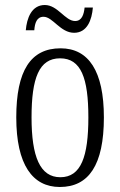

<svg xmlns="http://www.w3.org/2000/svg" viewBox="-20 -737 479 767"><path d="M276 -606C328 -606 347 -657 351 -707H318C315 -679 307 -653 280 -653C240 -653 211 -717 159 -717C106 -717 87 -664 83 -616H117C119 -645 127 -670 154 -670C191 -670 221 -606 276 -606ZM219 10C334 10 395 -77 395 -268C395 -453 334 -544 222 -544C102 -544 45 -454 45 -268C45 -79 110 10 219 10ZM221 -29C140 -29 106 -111 106 -268C106 -425 136 -504 220 -504C304 -504 333 -425 333 -268C333 -112 304 -29 221 -29Z"/></svg>

Font: Noto Serif Tamil ExtraCondensed Light
Style: Italic
Weight: 300
Width: 2
Italic angle: -12°
Designer: Indian Type Foundry, Tom Grace, and the Monotype Design Team
Foundry: Monotype Imaging Inc.
Version: Version 2.003